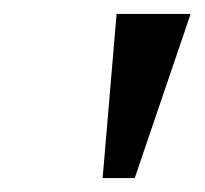

<svg xmlns="http://www.w3.org/2000/svg" viewBox="-20 -734 293 275"><path d="M127 -479 147 -714H253L173 -479Z"/></svg>

Font: Noto Serif Tamil
Style: Italic
Weight: 400
Italic angle: -12°
Designer: Indian Type Foundry, Tom Grace, and the Monotype Design Team
Foundry: Monotype Imaging Inc.
Version: Version 2.003